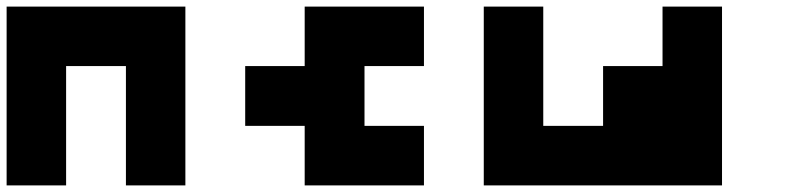

<svg xmlns="http://www.w3.org/2000/svg" viewBox="-20 -560 2382 580"><path d="M360.4 -360.4Q299.8 -360.4 179.7 -360.4Q179.7 -240.2 179.7 0Q120.1 0 0 0Q0 -179.7 0 -540Q59.6 -540 179.7 -540Q240.2 -540 360.4 -540Q419.9 -540 540 -540Q540 -360.4 540 0Q480.5 0 360.4 0Q360.4 -120.1 360.4 -360.4Z M900.4 -179.7Q840.8 -179.7 720.7 -179.7Q720.7 -240.2 720.7 -360.4Q780.3 -360.4 900.4 -360.4Q900.4 -419.9 900.4 -540Q1020.5 -540 1260.7 -540Q1260.7 -480.5 1260.7 -360.4Q1201.2 -360.4 1081.1 -360.4Q1081.1 -299.8 1081.1 -179.7Q1140.6 -179.7 1260.7 -179.7Q1260.7 -120.1 1260.7 0Q1140.6 0 900.4 0Q900.4 -59.6 900.4 -179.7Z M1801.8 -179.7Q1801.8 -240.2 1801.8 -360.4Q1861.3 -360.4 1981.4 -360.4Q1981.4 -419.9 1981.4 -540Q2041 -540 2161.1 -540Q2161.1 -419.9 2161.1 -179.7Q2161.1 -120.1 2161.1 0Q1981.4 0 1621.1 0Q1561.5 0 1441.4 0Q1441.4 -179.7 1441.4 -540Q1501 -540 1621.1 -540Q1621.1 -419.9 1621.1 -179.7Q1681.6 -179.7 1801.8 -179.7Z"/></svg>

Font: Pixelfont
Style: 5 px
Weight: 400
Designer: Eugene Lysy
Version: Version 1.0.2 (beta)